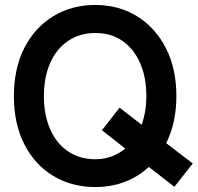

<svg xmlns="http://www.w3.org/2000/svg" viewBox="-20 -738 797 774"><path d="M364 16Q269 16 194.5 -29Q120 -74 78 -156.5Q36 -239 36 -350Q36 -462 78 -544.5Q120 -627 194.5 -672.5Q269 -718 364 -718Q459 -718 532.5 -672.5Q606 -627 648.5 -544.5Q691 -462 691 -350Q691 -296 680.5 -248.5Q670 -201 650 -161L757 -79L683 15L580 -65Q538 -26 483.5 -5Q429 16 364 16ZM364 -96Q399 -96 430 -107.5Q461 -119 485 -139L391 -213L462 -304L551 -235Q560 -260 565 -289Q570 -318 570 -350Q570 -427 544.5 -484.5Q519 -542 473 -573.5Q427 -605 364 -605Q302 -605 255 -573.5Q208 -542 182.5 -484.5Q157 -427 157 -350Q157 -274 182.5 -216.5Q208 -159 255 -127.5Q302 -96 364 -96Z"/></svg>

Font: Zen Kaku Gothic Antique
Style: Bold
Weight: 700
Designer: Yoshimichi Ohira
Foundry: Positype
Version: Version 1.001